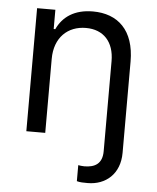

<svg xmlns="http://www.w3.org/2000/svg" viewBox="-54 -599 692 848"><g transform="rotate(5 292.5 -174.5)"><path d="M160.5 -328.1C160.5 -423.3 219.5 -477.3 299.7 -477.3C377.5 -477.3 424.7 -426.5 424.7 -340.9V58.2C424.7 115.1 390.6 132.1 345.2 132.1C335.2 132.1 325.3 130.7 318.2 129.3V200.3C331 204.5 349.4 204.5 366.5 204.5C446 204.5 508.5 152 508.5 58.2V-346.6C508.5 -485.8 434.3 -552.6 323.9 -552.6C241.5 -552.6 190.3 -515.6 164.8 -460.2H157.7V-545.5H76.7V0H160.5Z"/></g></svg>

Font: Karasuma Gothic
Style: Regular
Weight: 400
Designer: Rasmus Andersson, Ryoko Nishizuka
Foundry: Genbu
Version: Version 1.00